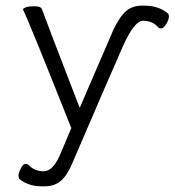

<svg xmlns="http://www.w3.org/2000/svg" viewBox="-20 -497 615 676"><path d="M378 -390 374 -380 261 -118 256 -129Q139 -432 128 -464Q124 -475 102.5 -475Q81 -475 71.5 -471.5Q62 -468 61 -464L62 -461Q81 -424 231 -46L191 49Q166 106 134 106Q102 106 83 86Q78 80 70 80Q61 80 53 96Q45 112 45 120Q45 128 48 133Q79 159 128 159H137Q172 159 194.5 139.5Q217 120 234 79Q371 -240 412 -332.5Q453 -425 485 -424Q517 -423 535 -403Q539 -397 546 -397Q557 -396 568 -417Q579 -438 572 -449Q541 -476 492 -477H483Q448 -478 425 -459Q402 -440 378 -390Z"/></svg>

Font: LXGW WenKai Mono TC Light
Style: Regular
Weight: 300
Designer: LXGW / Fontworks Inc.
Foundry: LXGW / Fontworks Inc.
Version: Version 1.330